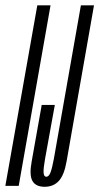

<svg xmlns="http://www.w3.org/2000/svg" viewBox="-56 -695 372 718"><path d="M-36 0H14L133 -675H83.5ZM111 3.5Q143.5 3.5 163.8 -18.2Q184 -40 193 -91.5L295.5 -675H246.5L145.5 -101.5Q139 -66 132.8 -50Q126.5 -34 117 -34Q108 -34 107 -49.5Q106 -65 112.5 -101L149 -302.5H100L62.5 -91.5Q53 -40.5 65.2 -18.5Q77.5 3.5 111 3.5Z"/></svg>

Font: Anybody UltraCondensed Light
Style: Italic
Weight: 300
Width: 1
Italic angle: -10°
Version: Version 1.113;gftools[0.9.25]